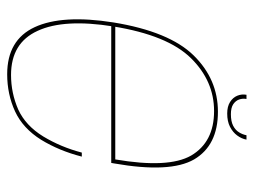

<svg xmlns="http://www.w3.org/2000/svg" viewBox="-108 -612 723 548"><g transform="rotate(90 254.0 -337.5)"><path d="M191.5 4 193.5 -7Q102 -7 67.5 -83Q32.5 -158.5 55 -299Q80 -454 145.5 -520.5Q210.5 -586.5 296.5 -586.5Q385 -586.5 423.5 -521Q460.5 -456.5 434.5 -304.5H51L49 -293H444.5Q445.5 -298 446 -301.5Q474 -461 434.5 -529.5Q394.5 -597.5 298.5 -597.5Q205.5 -597.5 137.5 -528Q69.5 -458.5 43.5 -299Q20.5 -153.5 57 -74.5Q93.5 4 191.5 4ZM193.5 -7 191.5 4Q248.5 4 297.5 -18.5Q346 -41 378.5 -93Q410 -144.5 426.5 -209H415Q399.5 -149.5 369 -99Q338 -48.5 292 -27.5Q245 -7 193.5 -7ZM303.5 -624Q326 -624 341.5 -632Q357 -640 366.2 -652.5Q375.5 -665 378 -679H365.5Q363.5 -668 357.2 -657.8Q351 -647.5 338.5 -641Q326 -634.5 305.5 -634.5Q287 -634.5 277 -641.2Q267 -648 263.5 -658Q260 -668 262 -679H250Q247.5 -665 252.8 -652.5Q258 -640 270.8 -632Q283.5 -624 303.5 -624Z"/></g></svg>

Font: Anybody Thin Thin
Style: Italic
Weight: 250
Italic angle: -10°
Version: Version 1.113;gftools[0.9.25]